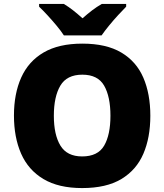

<svg xmlns="http://www.w3.org/2000/svg" viewBox="-20 -947 837 977"><path d="M745 -358Q745 -247 709.5 -164.5Q674 -82 597.5 -36Q521 10 398 10Q278 10 201 -36Q124 -82 87.5 -165Q51 -248 51 -359Q51 -470 88 -552.5Q125 -635 202 -680Q279 -725 399 -725Q521 -725 597.5 -679.5Q674 -634 709.5 -551.5Q745 -469 745 -358ZM254 -358Q254 -261 287.5 -206Q321 -151 398 -151Q478 -151 510 -206Q542 -261 542 -358Q542 -455 510 -511Q478 -567 399 -567Q320 -567 287 -511Q254 -455 254 -358ZM305 -767Q290 -790 267.5 -817Q245 -844 221.5 -869.5Q198 -895 179 -913V-927H305Q331 -911 352.5 -894Q374 -877 400 -854Q426 -877 449 -894.5Q472 -912 498 -927H622V-913Q605 -896 581.5 -870.5Q558 -845 535.5 -817.5Q513 -790 497 -767Z"/></svg>

Font: Noto Sans Black
Style: Regular
Weight: 900
Designer: Monotype Design Team
Foundry: Monotype Imaging Inc.
Version: Version 2.007